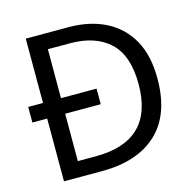

<svg xmlns="http://www.w3.org/2000/svg" viewBox="-104 -821 939 928"><g transform="rotate(-15 365.0 -357.0)"><path d="M317 -714Q424 -714 503 -674Q582 -634 625.5 -556.5Q669 -479 669 -364Q669 -183 570.5 -91.5Q472 0 295 0H104V-314H30V-392H104V-714ZM304 -637H194V-392H372V-314H194V-77H284Q574 -77 574 -361Q574 -504 503 -570.5Q432 -637 304 -637Z"/></g></svg>

Font: Noto Sans Lisu
Style: Regular
Weight: 400
Designer: Monotype Design Team. David Williams.
Foundry: Monotype Imaging Inc.
Version: Version 2.102